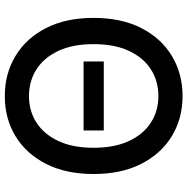

<svg xmlns="http://www.w3.org/2000/svg" viewBox="-10 -767 787 807"><g transform="rotate(90 383.5 -363.5)"><path d="M383.8 9.8Q289.6 9.8 215.1 -35.2Q140.6 -80.1 97.9 -163.6Q55.2 -247.1 55.2 -363.3Q55.2 -480 97.9 -563.7Q140.6 -647.5 215.1 -692.4Q289.6 -737.3 383.8 -737.3Q478 -737.3 552 -692.4Q626 -647.5 668.7 -563.7Q711.4 -480 711.4 -363.3Q711.4 -247.1 668.7 -163.3Q626 -79.6 552 -34.9Q478 9.8 383.8 9.8ZM383.8 -91.8Q445.8 -91.8 494.9 -123Q543.9 -154.3 572.5 -214.8Q601.1 -275.4 601.1 -363.3Q601.1 -451.7 572.5 -512.5Q543.9 -573.2 494.9 -604.5Q445.8 -635.7 383.8 -635.7Q321.3 -635.7 272 -604.5Q222.7 -573.2 194.1 -512.5Q165.5 -451.7 165.5 -363.3Q165.5 -275.4 194.1 -214.8Q222.7 -154.3 272 -123Q321.3 -91.8 383.8 -91.8ZM528.3 -406.2V-321.3H238.3V-406.2Z"/></g></svg>

Font: Inter Medium
Style: Regular
Weight: 500
Designer: Rasmus Andersson
Foundry: rsms
Version: Version 4.001;git-9221beed3